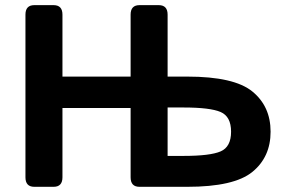

<svg xmlns="http://www.w3.org/2000/svg" viewBox="-20 -720 1104 740"><path d="M112.3 0Q78.1 0 78.1 -36.6V-663.6Q78.1 -700.2 112.3 -700.2H186.5Q220.7 -700.2 220.7 -663.6V-424.8H483.4V-663.6Q483.4 -700.2 517.6 -700.2H591.8Q626 -700.2 626 -663.6V-424.8H701.7Q882.3 -424.8 952.6 -367.4Q1022.9 -310.1 1022.9 -212.4Q1022.9 -114.7 952.6 -57.4Q882.3 0 701.7 0H517.6Q483.4 0 483.4 -36.6V-303.7H220.7V-36.6Q220.7 0 186.5 0ZM626 -119.1H687.5Q790 -119.1 830.3 -136.5Q870.6 -153.8 870.6 -212.4Q870.6 -271 830.3 -288.3Q790 -305.7 687.5 -305.7H626Z"/></svg>

Font: Istok Web
Style: Bold
Weight: 700
Designer: Andrey V. Panov
Foundry: Andrey V. Panov
Version: Version 1.0.2g